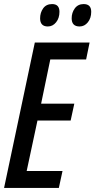

<svg xmlns="http://www.w3.org/2000/svg" viewBox="-21 -923 468 943"><path d="M-1 0 150 -714H419L402 -631H226L181 -414H344L326 -331H163L110 -83H286L268 0ZM370 -793Q331 -793 331 -833Q331 -861 346.5 -882Q362 -903 390 -903Q427 -903 427 -865Q427 -834 410.5 -813.5Q394 -793 370 -793ZM214 -793Q176 -793 176 -833Q176 -861 191 -882Q206 -903 235 -903Q271 -903 271 -865Q271 -834 254.5 -813.5Q238 -793 214 -793Z"/></svg>

Font: Noto Sans ExtraCondensed Medium
Style: Italic
Weight: 500
Width: 2
Italic angle: -12°
Designer: Monotype Design Team
Foundry: Monotype Imaging Inc.
Version: Version 2.013; ttfautohint (v1.8.4.7-5d5b)